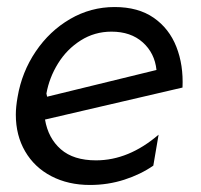

<svg xmlns="http://www.w3.org/2000/svg" viewBox="-20 -515 573 546"><path d="M253 -59Q189 -59 153 -90.5Q117 -122 108 -175L499 -266Q502 -330 481.5 -382Q461 -434 417 -464.5Q373 -495 306 -495Q238 -495 179.5 -461Q121 -427 81.5 -368.5Q42 -310 30 -239Q25 -211 25 -189Q25 -130 51.5 -84.5Q78 -39 126 -14Q174 11 236 11Q287 11 333.5 -4Q380 -19 416 -44L431 -132Q346 -59 253 -59ZM297 -425Q352 -425 386 -394.5Q420 -364 425 -316L114 -240L112 -249Q120 -294 145 -334.5Q170 -375 209.5 -400Q249 -425 297 -425Z"/></svg>

Font: Geom Light
Style: Italic
Weight: 300
Italic angle: -10°
Version: Version 1.102